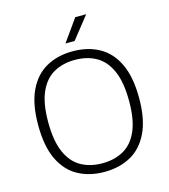

<svg xmlns="http://www.w3.org/2000/svg" viewBox="-135 -1051 1026 1166"><g transform="rotate(-15 378.0 -468.0)"><path d="M378 9Q283 9 211.5 -30.5Q140 -70 100.2 -153.5Q60.5 -237 60.5 -370Q60.5 -503 100.8 -586.5Q141 -670 212.5 -709.5Q284 -749 378 -749Q473 -749 544.5 -709.5Q616 -670 655.8 -586.2Q695.5 -502.5 695.5 -370Q695.5 -237.5 655.2 -153.8Q615 -70 543.5 -30.5Q472 9 378 9ZM378 -45Q454 -45 511.2 -76.8Q568.5 -108.5 600.2 -179.5Q632 -250.5 632 -367.5Q632 -487.5 600 -559.2Q568 -631 511 -663Q454 -695 378 -695Q302.5 -695 245.2 -663.2Q188 -631.5 156 -560.5Q124 -489.5 124 -372.5Q124 -252.5 156 -180.8Q188 -109 245 -77Q302 -45 378 -45ZM349 -806 448 -945H516.5L406.5 -806Z"/></g></svg>

Font: Encode Sans SemiExpanded SemiExpanded Light
Style: Regular
Weight: 300
Width: 6
Designer: Multiple Designers
Foundry: Impallari Type
Version: Version 3.000; ttfautohint (v1.8.3) -l 8 -r 50 -G 200 -x 14 